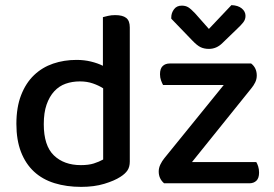

<svg xmlns="http://www.w3.org/2000/svg" viewBox="-20 -716 1070 750"><path d="M279 -482Q309 -482 335.5 -475.5Q362 -469 382 -459V-649Q389 -651 402 -654Q415 -657 430 -657Q459 -657 473 -646Q487 -635 487 -609V-85Q487 -64 478 -50.5Q469 -37 450 -25Q427 -10 387.5 2Q348 14 297 14Q240 14 193 -0.5Q146 -15 113 -45.5Q80 -76 62 -122.5Q44 -169 44 -232Q44 -297 62.5 -344.5Q81 -392 113 -422.5Q145 -453 187.5 -467.5Q230 -482 279 -482ZM383 -371Q366 -382 343 -390Q320 -398 292 -398Q262 -398 236.5 -389Q211 -380 192 -359.5Q173 -339 162 -307.5Q151 -276 151 -231Q151 -147 190.5 -109Q230 -71 296 -71Q326 -71 346.5 -77.5Q367 -84 383 -93ZM621 0Q600 -18 600 -46Q600 -60 606.5 -73.5Q613 -87 622 -98L854 -384H617Q613 -391 609 -402Q605 -413 605 -426Q605 -448 615.5 -458Q626 -468 643 -468H961Q983 -451 983 -421Q983 -407 977 -394.5Q971 -382 961 -370L730 -83H981Q985 -77 988.5 -66Q992 -55 992 -42Q992 -20 981.5 -10Q971 0 954 0ZM796 -603 884 -696Q910 -695 924.5 -683Q939 -671 939 -654Q939 -640 930.5 -629Q922 -618 907 -604L849 -548Q826 -525 796 -525Q778 -525 764 -531.5Q750 -538 731 -558L649 -643V-648Q649 -665 659.5 -679.5Q670 -694 690 -694Q705 -694 715.5 -687.5Q726 -681 742 -664Z"/></svg>

Font: Baloo Thambi 2 Medium
Style: Regular
Weight: 500
Designer: Aadarsh Rajan and Ek Type
Foundry: Ek Type
Version: Version 1.640;hotconv 1.0.111;makeotfexe 2.5.65597; ttfautoh